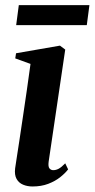

<svg xmlns="http://www.w3.org/2000/svg" viewBox="-20 -698 360 730"><path d="M103.5 11Q84 11 67.8 4.2Q51.5 -2.5 43 -17.8Q34.5 -33 37.5 -58Q39 -67.5 43.2 -95.5Q47.5 -123.5 53.8 -164.5Q60 -205.5 67.2 -254.2Q74.5 -303 82 -354.8Q89.5 -406.5 96 -455L38 -476L41 -495.5L208 -524.5L228 -509.5L165 -83.5Q162.5 -64.5 168 -57.8Q173.5 -51 182.5 -51Q193 -51 203.2 -56.5Q213.5 -62 228 -77L239 -54Q227.5 -39 208.5 -24Q189.5 -9 163.2 1Q137 11 103.5 11ZM51.5 -678.5H320L310 -602.5H41.5Z"/></svg>

Font: Merriweather 120pt SemiBold
Style: Italic
Weight: 600
Italic angle: -7.8°
Version: Version 2.101